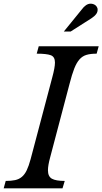

<svg xmlns="http://www.w3.org/2000/svg" viewBox="-48 -1021 555 1041"><path d="M224 -168Q212 -124 212 -98Q212 -64 233.5 -52Q255 -40 303 -40L291 0H-28L-17 -40Q13 -40 34 -44.5Q55 -49 70.5 -62Q86 -75 97 -98Q108 -121 118 -158L235 -600Q250 -655 250 -682Q250 -713 227.5 -721.5Q205 -730 151 -730L162 -770H487L476 -730Q443 -730 421 -723.5Q399 -717 383 -699Q367 -681 354.5 -649Q342 -617 329 -566ZM298 -850 394 -968Q418 -1001 443 -1001Q456 -1001 466.5 -994.5Q477 -988 481 -974Q483 -958 474 -945.5Q465 -933 448 -922L335 -850Z"/></svg>

Font: SVN-Libre Baskerville
Style: Italic
Weight: 400
Italic angle: -14°
Designer: Pablo Impallari, Rodrigo Fuenzalida
Foundry: Pablo Impallari, Rodrigo Fuenzalida
Version: Version 1.000; ttfautohint (v1.8.4)